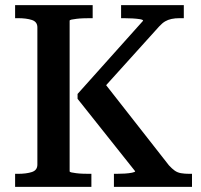

<svg xmlns="http://www.w3.org/2000/svg" viewBox="-20 -730 786 750"><path d="M39 0V-51H50Q83 -51 104.5 -58Q126 -65 126 -87V-623Q126 -645 104.5 -652Q83 -659 50 -659H39V-710H342V-659H333Q320 -659 305.5 -658.5Q291 -658 279 -656.5Q267 -655 259.5 -653.5Q252 -652 252 -649V-61Q252 -58 259 -56.5Q266 -55 277.5 -53.5Q289 -52 302.5 -51.5Q316 -51 328 -51H337V0ZM425 0V-51H434Q451 -51 467.5 -52Q484 -53 496 -55.5Q508 -58 508 -61L283 -344V-363L539 -649Q539 -653 527 -655Q515 -657 498 -658Q481 -659 463 -659H453V-710H698V-659H682Q664 -659 650 -656Q636 -653 625 -646.5Q614 -640 602 -627L361 -360L376 -421L640 -84Q652 -71 662.5 -63.5Q673 -56 687 -53.5Q701 -51 720 -51H730V0Z"/></svg>

Font: Roboto Serif 36pt Medium
Style: Regular
Weight: 500
Designer: Greg Gazdowicz
Foundry: Commercial Type
Version: Version 1.008